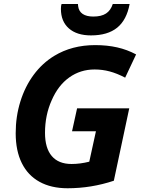

<svg xmlns="http://www.w3.org/2000/svg" viewBox="-20 -956 730 985"><path d="M60.5 -272.5Q60.5 -358.4 84.5 -435.3Q108.4 -512.2 152.8 -572.3Q197.3 -632.3 258.3 -669.4Q349.1 -724.6 468.3 -724.6Q529.8 -724.6 581.3 -712.9Q632.8 -701.2 678.2 -676.8L622.1 -557.6Q580.1 -579.6 542.5 -589.6Q504.9 -599.6 465.3 -599.6Q392.6 -599.6 335.4 -558.8Q278.3 -518.1 245.1 -441.4Q210.9 -365.2 210.9 -274.4Q210.9 -196.3 245.6 -155.5Q280.3 -114.7 347.2 -114.7Q391.1 -114.7 438 -126.5L472.2 -282.7H349.6L375.5 -400.4H643.1L564 -28.8Q448.2 9.8 326.7 9.8Q242.7 9.8 182.9 -23.2Q123 -56.2 91.8 -119.4Q60.5 -182.6 60.5 -272.5ZM292.5 -910.2Q292.5 -928.2 295.9 -935.5H379.9Q379.9 -931.2 380.9 -924.3Q384.3 -897.9 404.1 -884.5Q423.8 -871.1 459 -871.1Q500 -871.1 523.9 -886.7Q547.9 -902.3 558.6 -935.5H645Q629.9 -853.5 581.1 -814Q532.2 -774.4 446.8 -774.4Q374 -774.4 333.3 -810.3Q292.5 -846.2 292.5 -910.2Z"/></svg>

Font: Viking Open Sans
Style: Bold Italic
Weight: 700
Italic angle: -12°
Foundry: Ascender Corporation
Version: Version 2.000